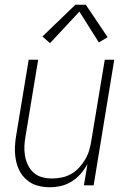

<svg xmlns="http://www.w3.org/2000/svg" viewBox="-20 -782 540 810"><path d="M190 8Q163 8 138 1Q113 -6 93.5 -22.5Q74 -39 62.5 -61.5Q51 -84 46.5 -109.5Q42 -135 43 -162Q44 -189 49 -215L101 -530H141L88 -209Q84 -188 83 -166.5Q82 -145 85.5 -124.5Q89 -104 98 -85.5Q107 -67 122 -53.5Q137 -40 157.5 -34.5Q178 -29 199 -29Q219 -29 239.5 -33Q260 -37 279 -47.5Q298 -58 313 -74Q328 -90 339 -108.5Q350 -127 356 -147Q362 -167 365 -187L422 -530H462L375 0H334L349 -90Q337 -68 320.5 -49Q304 -30 282.5 -16.5Q261 -3 237 2.5Q213 8 190 8ZM191 -600 159 -628 298 -762H342L434 -625L397 -603L315 -733Z"/></svg>

Font: Iosevka Curly XLtObl
Style: Regular
Weight: 200
Italic angle: -9°
Monospace: yes
Designer: Belleve Invis
Foundry: Belleve Invis
Version: Version 11.1.0; ttfautohint (v1.8.3)